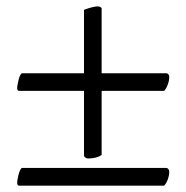

<svg xmlns="http://www.w3.org/2000/svg" viewBox="-20 -592 588 606"><path d="M34.2 -16.1Q34.2 -22.5 38.3 -39.8Q42.5 -57.1 48.8 -62H504.9Q508.3 -62 511.2 -58.6Q514.2 -55.2 514.2 -49.8Q514.2 -38.1 509.3 -25.1Q504.4 -12.2 498 -5.9H40Q34.2 -6.3 34.2 -16.1ZM34.2 -314.9Q34.2 -321.3 38.3 -338.6Q42.5 -356 48.8 -360.8H245.1V-561Q274.4 -571.8 288.1 -571.8Q292.5 -571.8 295.7 -570.3Q298.8 -568.8 299.8 -567.4L300.8 -565.9V-360.8H504.9Q508.3 -360.8 511.2 -357.7Q514.2 -354.5 514.2 -349.1Q514.2 -337.4 509.3 -324.5Q504.4 -311.5 498 -305.2H300.8V-103Q285.2 -91.8 257.8 -91.8Q252.9 -91.8 249 -95Q245.1 -98.1 245.1 -101.1V-305.2H40Q34.2 -305.2 34.2 -314.9Z"/></svg>

Font: Crimson
Style: Roman
Weight: 400
Version: Version 0.8